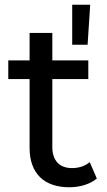

<svg xmlns="http://www.w3.org/2000/svg" viewBox="-20 -785 454 811"><path d="M15 -451H105V-160C105 -53 166 6 273 6C317 6 361 -7 389 -31L359 -100C338 -83 313 -75 284 -75C231 -75 201 -107 201 -164V-451H353V-530H201V-646H105V-530H15ZM285 -596H350L361 -765H285Z"/></svg>

Font: Malon Grotesk Med
Style: Regular
Weight: 500
Designer: Julieta Ulanovsky
Foundry: Julieta Ulanovsky
Version: Version 7.200